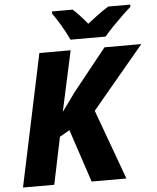

<svg xmlns="http://www.w3.org/2000/svg" viewBox="-61 -982 845 1034"><g transform="rotate(-5 361.5 -465.5)"><path d="M21 0 172 -714H341L270 -387L344 -489L524 -714H723L442 -378L580 0H392L297 -286L243 -255L190 0ZM345 -771Q330 -805 305 -847.5Q280 -890 259 -919V-931H371Q388 -916 410.5 -891.5Q433 -867 448 -848Q477 -871 505 -891.5Q533 -912 563 -931H682V-919Q660 -900 632.5 -873.5Q605 -847 579 -820Q553 -793 535 -771Z"/></g></svg>

Font: Noto Sans ExtraBold
Style: Italic
Weight: 800
Italic angle: -12°
Designer: Monotype Design Team
Foundry: Monotype Imaging Inc.
Version: Version 2.013; ttfautohint (v1.8.4.7-5d5b)